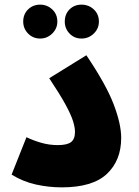

<svg xmlns="http://www.w3.org/2000/svg" viewBox="-20 -802 597 827"><path d="M30 -50 94 -211Q123 -197 157.5 -187Q192 -177 229 -177Q269 -177 286 -190Q303 -203 303 -234Q303 -253 294.5 -280.5Q286 -308 262 -352Q238 -396 192 -465L352 -564Q437 -438 469.5 -353Q502 -268 502 -208Q502 -111 440.5 -53Q379 5 246 5Q189 5 133.5 -7.5Q78 -20 30 -50ZM331 -636Q300 -636 279.5 -657.5Q259 -679 259 -709Q259 -741 279.5 -761.5Q300 -782 331 -782Q362 -782 384 -761.5Q406 -741 406 -709Q406 -679 384 -657.5Q362 -636 331 -636ZM153 -636Q122 -636 101 -657.5Q80 -679 80 -709Q80 -741 101 -761.5Q122 -782 153 -782Q183 -782 205 -761.5Q227 -741 227 -709Q227 -679 205 -657.5Q183 -636 153 -636Z"/></svg>

Font: Noto Sans Arabic Blk
Style: Regular
Weight: 900
Designer: Monotype Design Team, Nadine Chahine, Nizar Qandah and Khaled Hosny
Foundry: Monotype Imaging Inc.
Version: Version 2.012; ttfautohint (v1.8.4.7-5d5b)